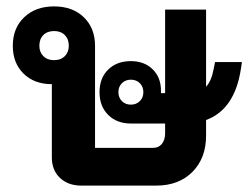

<svg xmlns="http://www.w3.org/2000/svg" viewBox="-20 -580 776 600"><path d="M736 -386 733 -366Q714 -238 624 -205V-156Q624 -86 581.5 -43Q539 0 468 0H234Q193 0 167.5 -24Q142 -48 142 -88V-317Q87 -317 53.5 -350Q20 -383 20 -437Q20 -492 55.5 -526Q91 -560 149 -560Q207 -560 242 -526Q277 -492 277 -437V-118H459Q476 -118 486 -130.5Q496 -143 496 -164V-194H389Q345 -194 318 -221Q291 -248 291 -292Q291 -336 318 -362.5Q345 -389 389 -389Q431 -389 457 -363.5Q483 -338 483 -297V-289H496V-550H624V-309Q641 -327 648 -366L652 -386ZM149 -392Q170 -392 182.5 -404.5Q195 -417 195 -437Q195 -458 182.5 -470.5Q170 -483 149 -483Q128 -483 115.5 -470.5Q103 -458 103 -437Q103 -417 115.5 -404.5Q128 -392 149 -392ZM428 -292Q428 -309 417 -320Q406 -331 389 -331Q372 -331 361 -320Q350 -309 350 -292Q350 -275 361 -264Q372 -253 389 -253Q406 -253 417 -264Q428 -275 428 -292Z"/></svg>

Font: Bai Jamjuree
Style: Bold
Weight: 700
Designer: Katatrad Aksorn Co.,Ltd.
Foundry: Cadson Demak Co.,Ltd.
Version: Version 1.000; ttfautohint (v1.6)